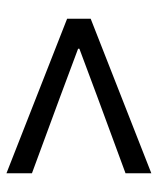

<svg xmlns="http://www.w3.org/2000/svg" viewBox="33 -668 489 595"><g transform="rotate(-90 277.5 -370.5)"><path d="M38 -146V-226L274 -313L424 -369V-373L274 -429L38 -516V-595L517 -407V-334Z"/></g></svg>

Font: Noto Sans CJK KR Regular (TTF)
Style: Regular
Weight: 400
Designer: Ryoko NISHIZUKA 西塚涼子 (kana & ideographs); Paul D. Hunt (Latin, Greek & Cyrillic); Wenlong ZHANG 张文龙 (bopomofo); Sandoll 
Foundry: Adobe Systems Incorporated
Version: Version 1.004;PS 1.004;hotconv 1.0.82;makeotf.lib2.5.63406